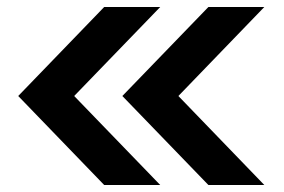

<svg xmlns="http://www.w3.org/2000/svg" viewBox="-20 -634 814 550"><path d="M32.2 -359 278.5 -614H439L192.5 -359L439 -104H278.5ZM330.5 -359 577 -614H737.2L491 -359L737.2 -104H577Z"/></svg>

Font: Haskoy
Style: Regular
Weight: 400
Designer: Ertekin Erdin
Foundry: Ertekin Erdin
Version: Version 1.500